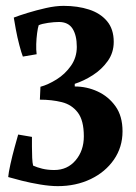

<svg xmlns="http://www.w3.org/2000/svg" viewBox="-20 -465 465 655"><path d="M116 -125 118 -169Q143.6 -175.8 172.8 -193.9Q202 -212 222 -240.5Q242 -269 242 -305Q242 -344.4 227.5 -367.2Q212.9 -390 181 -390Q165 -390 144 -387Q123 -384 112 -379Q109 -370 106.6 -351.9Q104.2 -333.9 103.6 -314.4Q103 -295 105 -280L58 -272Q53 -284.5 46 -311.1Q39 -337.7 34 -364.9Q29 -392 27 -405Q44.9 -412 74.2 -421Q103.4 -430 136.4 -437.5Q169.4 -445 197 -445Q245 -445 283.6 -432.5Q322.3 -420 345.1 -392.9Q368 -365.8 368 -322Q368 -285.4 347.5 -256.7Q327 -228 296.5 -208.5Q266 -189 235 -179V-170Q276.1 -170 313 -153Q350 -136 374 -102.5Q398 -69 398 -17Q398 37 368.7 79.5Q339.3 122 289.2 146Q239 170 177.1 170Q151 170 117.6 164.5Q84.2 159 54.6 151.5Q24.9 144 8 139Q9 125 15.5 95.5Q22 66 30 37Q38 8 42 -6L89 2Q89 15.7 89 35.9Q89 56 89.8 73.5Q90.6 91 93 100Q106.1 106 124.3 110.5Q142.6 115 165 115Q209.9 115 237.9 82Q266 49 266 0Q266 -54 245.5 -81Q225 -108 191 -116.5Q157 -125 116 -125Z"/></svg>

Font: Buenard
Style: Regular
Weight: 400
Version: Version 2.000